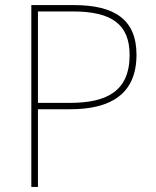

<svg xmlns="http://www.w3.org/2000/svg" viewBox="-20 -734 613 754"><path d="M270 -714H103V0H129V-305H256C414 -305 516 -364 516 -519C516 -658 429 -714 270 -714ZM266 -689C418 -689 489 -639 489 -518C489 -372 394 -330 254 -330H129V-689Z"/></svg>

Font: Noto Kufi Arabic Thin
Style: Regular
Weight: 100
Designer: Monotype Design Team, David Williams, Khaled Hosny
Foundry: Google LLC
Version: Version 2.109